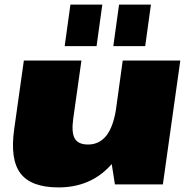

<svg xmlns="http://www.w3.org/2000/svg" viewBox="-20 -804 820 837"><path d="M299 -285Q291 -226 306 -200Q321 -174 364 -174Q413 -174 444 -213Q473 -251 485 -323L515 -540H766L690 0H481L467 -89Q463 -84 459 -80Q372 13 235 13Q116 13 69.5 -48Q23 -109 42 -242L84 -540H335ZM426 -784 401 -603H262L287 -784ZM638 -784 613 -603H474L499 -784Z"/></svg>

Font: Pathway Extreme 8pt Thin 12pt Black
Style: Italic
Weight: 900
Italic angle: -8°
Version: Version 1.001;gftools[0.9.26]